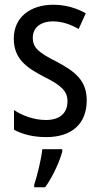

<svg xmlns="http://www.w3.org/2000/svg" viewBox="-20 -660 421 808"><path d="M345 -238C345 -321 296 -359 219 -400C144 -438 118 -458 118 -501C118 -543 150 -570 203 -570C241 -570 278 -557 311 -538L341 -604C300 -627 255 -640 204 -640C105 -640 38 -585 38 -498C38 -414 89 -376 167 -336C240 -300 264 -275 264 -234C264 -185 233 -155 173 -155C123 -155 72 -174 39 -197V-114C72 -96 117 -83 175 -83C281 -83 345 -138 345 -238ZM242 -22V-32H158C154 9 136 82 124 117V128H170C200 87 230 23 242 -22Z"/></svg>

Font: Noto Sans Kannada UI Condensed
Style: Regular
Weight: 400
Width: 3
Designer: Jelle Bosma - Monotype Design Team
Foundry: Monotype Imaging Inc.
Version: Version 2.005